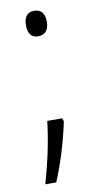

<svg xmlns="http://www.w3.org/2000/svg" viewBox="-80 -575 374 742"><g transform="rotate(-10 107.5 -204.0)"><path d="M69 -488C69 -456 82 -438 109 -438C135 -438 151 -455 151 -488C151 -521 137 -538 109 -538C82 -538 69 -519 69 -488ZM149 -98 144 -110H86C77 -35 63 35 36 130H79C109 59 134 -26 149 -98Z"/></g></svg>

Font: Noto Sans Hebrew Condensed Light
Style: Regular
Weight: 300
Width: 3
Designer: Monotype Design Team
Foundry: Monotype Imaging Inc.
Version: Version 2.004